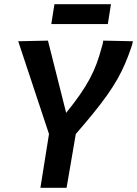

<svg xmlns="http://www.w3.org/2000/svg" viewBox="-20 -897 655 917"><path d="M173 0 214 -257 67 -700 209 -703 296 -358Q334 -405 361.5 -444.5Q389 -484 408.5 -520.5Q428 -557 441.5 -593.5Q455 -630 465 -668Q468 -677 470 -685.5Q472 -694 473 -703L615 -700Q613 -691 610.5 -682Q608 -673 605 -665Q592 -627 576.5 -591Q561 -555 540 -518Q519 -481 490.5 -441Q462 -401 425.5 -356Q389 -311 342 -257L298 0ZM225 -782 240 -877H510L495 -782Z"/></svg>

Font: Georama ExtraCondensed Thin SemiBold
Style: Italic
Weight: 600
Italic angle: -9°
Version: Version 1.001